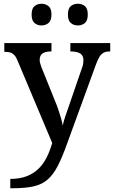

<svg xmlns="http://www.w3.org/2000/svg" viewBox="-20 -766 609 1026"><path d="M35 190Q86 190 123 175.5Q160 161 186 135.5Q212 110 229.5 75Q247 40 259 -2L75 -439Q67 -460 57.5 -470.5Q48 -481 36.5 -485Q25 -489 6 -489H3V-536H255V-491H252Q223 -491 207.5 -480.5Q192 -470 192 -446Q192 -438 194.5 -428.5Q197 -419 201 -408L273 -229Q283 -206 291.5 -180.5Q300 -155 306.5 -133Q313 -111 315 -95Q321 -122 331.5 -151.5Q342 -181 350 -205L417 -400Q422 -411 424 -423.5Q426 -436 426 -444Q426 -469 409 -480Q392 -491 359 -491H356V-536H569V-491H566Q547 -491 534 -484.5Q521 -478 511 -461.5Q501 -445 490 -414L338 3Q312 76 288 122Q264 168 234 194Q204 220 159 230Q114 240 46 240H35ZM396 -630Q374 -630 358.5 -643Q343 -656 343 -688Q343 -721 358.5 -733.5Q374 -746 396 -746Q418 -746 433.5 -733.5Q449 -721 449 -688Q449 -656 433.5 -643Q418 -630 396 -630ZM202 -630Q180 -630 164.5 -643Q149 -656 149 -688Q149 -721 164.5 -733.5Q180 -746 202 -746Q223 -746 239 -733.5Q255 -721 255 -688Q255 -656 239 -643Q223 -630 202 -630Z"/></svg>

Font: Noto Serif Gujarati Medium
Style: Regular
Weight: 500
Version: Version 2.102